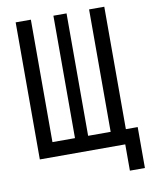

<svg xmlns="http://www.w3.org/2000/svg" viewBox="-94 -799 788 1007"><g transform="rotate(-10 300.0 -295.0)"><path d="M515 140V0H60V-730H141V-78H261V-730H331V-78H451V-730H532V-78H595V140Z"/></g></svg>

Font: JetBrains Mono NL
Style: Regular
Weight: 400
Monospace: yes
Designer: Philipp Nurullin, Konstantin Bulenkov
Foundry: JetBrains
Version: Version 2.305; ttfautohint (v1.8.4.7-5d5b)